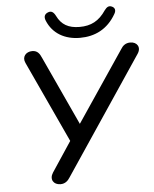

<svg xmlns="http://www.w3.org/2000/svg" viewBox="-60 -964 821 1022"><g transform="rotate(-5 350.0 -453.5)"><path d="M222 7C247 7 262 -8 272 -24L691 -649C713 -682 693 -712 657 -712C631 -712 616 -698 606 -681L352 -304L183 -670C173 -693 162 -712 133 -712C99 -712 76 -685 92 -652L293 -218L187 -58C165 -24 184 7 222 7ZM393 -760C472 -760 541 -792 586 -871C597 -890 592 -904 576 -911C560 -918 549 -911 537 -895C500 -840 457 -818 396 -818C336 -818 299 -840 276 -887C265 -909 252 -917 235 -910C217 -903 210 -889 219 -867C248 -796 313 -760 393 -760Z"/></g></svg>

Font: SN Pro Medium
Style: Italic
Weight: 400
Italic angle: -9°
Designer: Tobias Whetton
Foundry: Supernotes
Version: Version 1.001;Glyphs 3.2 (3249)